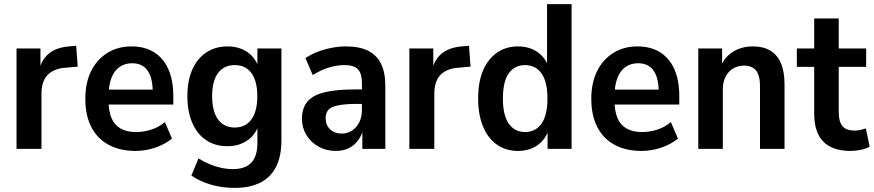

<svg xmlns="http://www.w3.org/2000/svg" viewBox="-20 -725 4255 935"><path d="M60.5 0V-489H177V-374.5H168Q180.5 -432.5 216.5 -463Q252.5 -493.5 315.5 -499L351 -502L358.5 -400.5L290.5 -394.5Q237.5 -388.5 209.8 -357.8Q182 -327 182 -267.5V0Z M640 10Q564 10 509 -19.8Q454 -49.5 424.8 -106.2Q395.5 -163 395.5 -244Q395.5 -322 423.8 -378.8Q452 -435.5 502.8 -467.2Q553.5 -499 620 -499Q685 -499 730.5 -470.5Q776 -442 800 -387.8Q824 -333.5 824 -257V-216H492V-288.5H739L724 -273Q724 -346.5 698.2 -381.8Q672.5 -417 624 -417Q587 -417 561.2 -398.2Q535.5 -379.5 522 -343.8Q508.5 -308 508.5 -255.5V-238.5Q508.5 -184 523 -150Q537.5 -116 567.5 -99Q597.5 -82 643 -82Q680 -82 716.8 -93.8Q753.5 -105.5 783 -130.5L817.5 -50Q782.5 -21.5 735.5 -5.8Q688.5 10 640 10Z M1122.5 190Q1062 190 1008.2 174.5Q954.5 159 912 130L946.5 46.5Q973 63 1001.2 74.8Q1029.5 86.5 1058 92.5Q1086.5 98.5 1114.5 98.5Q1175 98.5 1204.2 66.8Q1233.5 35 1233.5 -28.5V-125.5H1242Q1228.5 -72.5 1186.8 -42.8Q1145 -13 1088 -13Q1027.5 -13 983.8 -42.5Q940 -72 916.2 -127Q892.5 -182 892.5 -256.5Q892.5 -331.5 916.2 -385.5Q940 -439.5 984 -469.2Q1028 -499 1088 -499Q1146.5 -499 1187.5 -469.2Q1228.5 -439.5 1241.5 -387.5H1233.5V-489H1350.5V-42Q1350.5 35 1324.8 86.5Q1299 138 1248.2 164Q1197.5 190 1122.5 190ZM1123 -104Q1176 -104 1204.5 -143.8Q1233 -183.5 1233 -256.5Q1233 -330 1204.5 -369Q1176 -408 1123 -408Q1070.5 -408 1041.8 -369.2Q1013 -330.5 1013 -256.5Q1013 -183 1041.8 -143.5Q1070.5 -104 1123 -104Z M1615.5 10Q1568.5 10 1531.2 -11Q1494 -32 1472.2 -67.2Q1450.5 -102.5 1450.5 -146Q1450.5 -197.5 1476.2 -229.2Q1502 -261 1559 -275.2Q1616 -289.5 1708 -289.5H1756.5V-219H1715Q1673 -219 1644.5 -215Q1616 -211 1598.8 -203.5Q1581.5 -196 1573.8 -182.5Q1566 -169 1566 -149.5Q1566 -116 1587.5 -95.2Q1609 -74.5 1644.5 -74.5Q1671.5 -74.5 1694 -89Q1716.5 -103.5 1729.5 -129.5Q1742.5 -155.5 1742.5 -190V-319.5Q1742.5 -366.5 1723.2 -387.2Q1704 -408 1658 -408Q1620.5 -408 1581.8 -396.2Q1543 -384.5 1503 -359.5L1467.5 -442Q1493 -459.5 1526.2 -472.5Q1559.5 -485.5 1595.5 -492.2Q1631.5 -499 1664.5 -499Q1730.5 -499 1772.5 -478Q1814.5 -457 1835.5 -414.5Q1856.5 -372 1856.5 -306V0H1744.5V-104H1751.5Q1743.5 -69 1725 -43.2Q1706.5 -17.5 1679.2 -3.8Q1652 10 1615.5 10Z M1973.5 0V-489H2090V-374.5H2081Q2093.5 -432.5 2129.5 -463Q2165.5 -493.5 2228.5 -499L2264 -502L2271.5 -400.5L2203.5 -394.5Q2150.5 -388.5 2122.8 -357.8Q2095 -327 2095 -267.5V0Z M2502.5 10Q2443.5 10 2399.8 -20.8Q2356 -51.5 2332.2 -109Q2308.5 -166.5 2308.5 -245Q2308.5 -325.5 2332.2 -381.5Q2356 -437.5 2399.8 -468.2Q2443.5 -499 2502.5 -499Q2559.5 -499 2599.8 -469.8Q2640 -440.5 2654.5 -389.5H2644V-705H2763.5V0H2646.5V-104H2655Q2641 -50 2600.5 -20Q2560 10 2502.5 10ZM2537 -82Q2588 -82 2617 -123Q2646 -164 2646 -245Q2646 -327 2617 -367.5Q2588 -408 2537 -408Q2486 -408 2457.5 -367.8Q2429 -327.5 2429 -245Q2429 -164 2457.5 -123Q2486 -82 2537 -82Z M3104 10Q3028 10 2973 -19.8Q2918 -49.5 2888.8 -106.2Q2859.5 -163 2859.5 -244Q2859.5 -322 2887.8 -378.8Q2916 -435.5 2966.8 -467.2Q3017.5 -499 3084 -499Q3149 -499 3194.5 -470.5Q3240 -442 3264 -387.8Q3288 -333.5 3288 -257V-216H2956V-288.5H3203L3188 -273Q3188 -346.5 3162.2 -381.8Q3136.5 -417 3088 -417Q3051 -417 3025.2 -398.2Q2999.5 -379.5 2986 -343.8Q2972.5 -308 2972.5 -255.5V-238.5Q2972.5 -184 2987 -150Q3001.5 -116 3031.5 -99Q3061.5 -82 3107 -82Q3144 -82 3180.8 -93.8Q3217.5 -105.5 3247 -130.5L3281.5 -50Q3246.5 -21.5 3199.5 -5.8Q3152.5 10 3104 10Z M3380.5 0V-489H3496.5V-395.5H3487Q3505.5 -444.5 3547.8 -471.8Q3590 -499 3646 -499Q3697 -499 3731 -478.8Q3765 -458.5 3782.8 -417.5Q3800.5 -376.5 3800.5 -314V0H3681V-305.5Q3681 -342 3672.2 -363.5Q3663.5 -385 3646 -395.2Q3628.5 -405.5 3604 -405.5Q3574 -405.5 3550.2 -391.5Q3526.5 -377.5 3513.2 -351.2Q3500 -325 3500 -290.5V0Z M4122.5 10Q4033.5 10 3989.2 -35.5Q3945 -81 3945 -171.5V-399.5H3860.5V-489H3945V-635H4064.5V-489H4198V-399.5H4064.5V-178Q4064.5 -131.5 4083.2 -110.2Q4102 -89 4141.5 -89Q4155.5 -89 4169.5 -92.2Q4183.5 -95.5 4196.5 -99.5L4215 -11Q4198 -1 4172.5 4.5Q4147 10 4122.5 10Z"/></svg>

Font: Nunito Sans 12pt ExtraLight SemiCondensed
Style: Regular
Weight: 200
Width: 4
Version: Version 3.101;gftools[0.9.27]